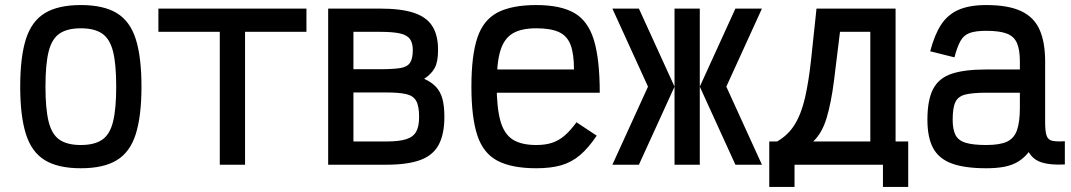

<svg xmlns="http://www.w3.org/2000/svg" viewBox="-20 -652 4240 760"><path d="M300 14Q210 14 157.5 -18Q105 -50 82.5 -121.5Q60 -193 60 -309Q60 -426 82.5 -497Q105 -568 157.5 -600Q210 -632 300 -632Q390 -632 442.5 -600Q495 -568 517.5 -497Q540 -426 540 -309Q540 -193 517.5 -121.5Q495 -50 442.5 -18Q390 14 300 14ZM300 -78Q354 -78 384.5 -99Q415 -120 427.5 -170.5Q440 -221 440 -309Q440 -398 427.5 -448Q415 -498 384.5 -519Q354 -540 300 -540Q246 -540 215.5 -519Q185 -498 172.5 -448Q160 -398 160 -309Q160 -221 172.5 -170.5Q185 -120 215.5 -99Q246 -78 300 -78Z M850 0V-618H950V0ZM607 -526V-618H1193V-526Z M1279 0V-618H1484Q1567 -618 1617.5 -601.5Q1668 -585 1691 -549Q1714 -513 1714 -454Q1714 -408 1701 -383.5Q1688 -359 1659 -340Q1688 -327 1705.5 -308.5Q1723 -290 1731 -261.5Q1739 -233 1739 -189Q1739 -121 1716.5 -79Q1694 -37 1643.5 -18.5Q1593 0 1509 0ZM1379 -92H1509Q1560 -92 1588 -101Q1616 -110 1627.5 -131Q1639 -152 1639 -189Q1639 -232 1627.5 -252.5Q1616 -273 1588 -279.5Q1560 -286 1509 -286H1379ZM1379 -378H1484Q1536 -378 1564 -382.5Q1592 -387 1603 -403.5Q1614 -420 1614 -454Q1614 -481 1603 -497Q1592 -513 1564 -519.5Q1536 -526 1484 -526H1379Z M2103 14Q2006 14 1949.5 -15.5Q1893 -45 1869.5 -116Q1846 -187 1846 -309Q1846 -432 1869.5 -502.5Q1893 -573 1949.5 -602.5Q2006 -632 2103 -632Q2199 -632 2253.5 -600.5Q2308 -569 2331 -493Q2354 -417 2354 -285H1875V-377H2252Q2252 -439 2238.5 -474.5Q2225 -510 2192.5 -525Q2160 -540 2103 -540Q2043 -540 2009 -519.5Q1975 -499 1960.5 -451Q1946 -403 1946 -318Q1946 -227 1960.5 -174.5Q1975 -122 2009 -100Q2043 -78 2103 -78Q2138 -78 2164.5 -86.5Q2191 -95 2214 -114.5Q2237 -134 2262 -168L2342 -115Q2309 -66 2276 -38Q2243 -10 2202 2Q2161 14 2103 14Z M2750 -309 2891 -618H2996L2855 -309ZM2404 0 2545 -309H2650L2509 0ZM2545 -309 2404 -618H2509L2650 -309ZM2650 0V-618H2750V0ZM2891 0 2750 -309H2855L2996 0Z M3056 -92Q3100 -117 3126 -159.5Q3152 -202 3166.5 -265Q3181 -328 3190.5 -415.5Q3200 -503 3212 -618H3525V-92H3425V-526H3305Q3292 -417 3281 -331Q3270 -245 3252 -185Q3234 -125 3199 -92ZM3025 88V-92H3575V88H3475V0H3125V88Z M3884 14Q3798 14 3747 -5Q3696 -24 3673.5 -66Q3651 -108 3651 -178Q3651 -256 3673.5 -299.5Q3696 -343 3747 -360Q3798 -377 3884 -377H4017V-409Q4017 -455 4005.5 -481.5Q3994 -508 3965.5 -519Q3937 -530 3884 -530Q3842 -530 3818.5 -521.5Q3795 -513 3782 -490Q3769 -467 3758 -425L3662 -449Q3679 -514 3705 -554Q3731 -594 3774 -613Q3817 -632 3884 -632Q3971 -632 4022 -608Q4073 -584 4095 -534.5Q4117 -485 4117 -409V-168Q4117 -131 4123 -114.5Q4129 -98 4146 -94.5Q4163 -91 4195 -93V-1Q4138 2 4103.5 -9Q4069 -20 4052 -50Q4034 -27 4010.5 -12.5Q3987 2 3956 8Q3925 14 3884 14ZM3884 -78Q3937 -78 3965.5 -91Q3994 -104 4005.5 -136.5Q4017 -169 4017 -226V-285H3884Q3831 -285 3802 -278Q3773 -271 3762 -248.5Q3751 -226 3751 -178Q3751 -140 3762 -118Q3773 -96 3802 -87Q3831 -78 3884 -78Z"/></svg>

Font: Victor Mono
Style: Bold
Weight: 700
Monospace: yes
Designer: Rune Bjørnerås
Version: Version 1.561;gftools[0.9.30]